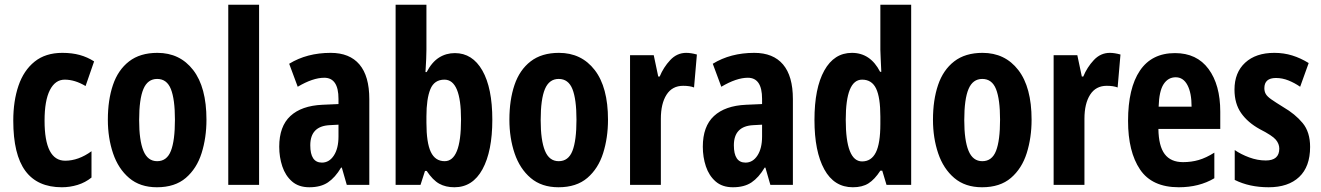

<svg xmlns="http://www.w3.org/2000/svg" viewBox="-20 -780 5574 810"><path d="M241 10Q138 10 87 -59Q36 -128 36 -271Q36 -354 58 -418.5Q80 -483 126 -520Q172 -557 243 -557Q284 -557 316.5 -548Q349 -539 377 -521L341 -417Q296 -444 253 -444Q213 -444 190.5 -400Q168 -356 168 -271Q168 -102 255 -102Q311 -102 366 -142V-31Q340 -10 307.5 0Q275 10 241 10Z M851 -275Q851 -199 830.5 -134Q810 -69 764 -29.5Q718 10 642 10Q571 10 525 -29Q479 -68 457 -133Q435 -198 435 -275Q435 -358 456.5 -421.5Q478 -485 524.5 -521Q571 -557 644 -557Q739 -557 795 -484.5Q851 -412 851 -275ZM567 -273Q567 -188 585 -144Q603 -100 643 -100Q684 -100 701 -143.5Q718 -187 718 -275Q718 -361 701 -404Q684 -447 643 -447Q603 -447 585 -404.5Q567 -362 567 -273Z M1073 0H943V-760H1073Z M1375 -557Q1455 -557 1496.5 -508Q1538 -459 1538 -362V0H1443L1422 -73H1419Q1394 -31 1363.5 -10.5Q1333 10 1285 10Q1240 10 1212 -14.5Q1184 -39 1171 -78Q1158 -117 1158 -161Q1158 -247 1205 -290.5Q1252 -334 1340 -338L1408 -341V-363Q1408 -452 1348 -452Q1300 -452 1236 -414L1200 -511Q1275 -557 1375 -557ZM1371 -252Q1289 -248 1289 -167Q1289 -94 1338 -94Q1369 -94 1388.5 -124Q1408 -154 1408 -204V-254Z M1779 -570Q1779 -554 1778 -531Q1777 -508 1775 -476H1780Q1802 -518 1832 -537Q1862 -556 1899 -556Q1973 -556 2015 -482.5Q2057 -409 2057 -275Q2057 -142 2015.5 -66Q1974 10 1897 10Q1860 10 1833 -5Q1806 -20 1780 -59H1773L1754 0H1649V-760H1779ZM1855 -444Q1812 -444 1795.5 -403.5Q1779 -363 1779 -289V-262Q1779 -178 1797.5 -139Q1816 -100 1856 -100Q1890 -100 1907.5 -143Q1925 -186 1925 -276Q1925 -444 1855 -444Z M2545 -275Q2545 -199 2524.5 -134Q2504 -69 2458 -29.5Q2412 10 2336 10Q2265 10 2219 -29Q2173 -68 2151 -133Q2129 -198 2129 -275Q2129 -358 2150.5 -421.5Q2172 -485 2218.5 -521Q2265 -557 2338 -557Q2433 -557 2489 -484.5Q2545 -412 2545 -275ZM2261 -273Q2261 -188 2279 -144Q2297 -100 2337 -100Q2378 -100 2395 -143.5Q2412 -187 2412 -275Q2412 -361 2395 -404Q2378 -447 2337 -447Q2297 -447 2279 -404.5Q2261 -362 2261 -273Z M2875 -557Q2895 -557 2920 -550L2908 -411Q2890 -418 2862 -418Q2816 -418 2792 -380.5Q2768 -343 2768 -279V0H2638V-547H2738L2757 -457H2763Q2779 -496 2807.5 -526.5Q2836 -557 2875 -557Z M3162 -557Q3242 -557 3283.5 -508Q3325 -459 3325 -362V0H3230L3209 -73H3206Q3181 -31 3150.5 -10.5Q3120 10 3072 10Q3027 10 2999 -14.5Q2971 -39 2958 -78Q2945 -117 2945 -161Q2945 -247 2992 -290.5Q3039 -334 3127 -338L3195 -341V-363Q3195 -452 3135 -452Q3087 -452 3023 -414L2987 -511Q3062 -557 3162 -557ZM3158 -252Q3076 -248 3076 -167Q3076 -94 3125 -94Q3156 -94 3175.5 -124Q3195 -154 3195 -204V-254Z M3578 10Q3499 10 3457.5 -65.5Q3416 -141 3416 -274Q3416 -408 3457.5 -482.5Q3499 -557 3574 -557Q3652 -557 3693 -477H3698Q3697 -509 3695.5 -531.5Q3694 -554 3694 -570V-760H3824V0H3720L3702 -60H3694Q3670 -23 3644 -6.5Q3618 10 3578 10ZM3617 -99Q3656 -99 3675 -137Q3694 -175 3694 -257V-288Q3694 -369 3676 -406.5Q3658 -444 3617 -444Q3548 -444 3548 -275Q3548 -99 3617 -99Z M4332 -275Q4332 -199 4311.5 -134Q4291 -69 4245 -29.5Q4199 10 4123 10Q4052 10 4006 -29Q3960 -68 3938 -133Q3916 -198 3916 -275Q3916 -358 3937.5 -421.5Q3959 -485 4005.5 -521Q4052 -557 4125 -557Q4220 -557 4276 -484.5Q4332 -412 4332 -275ZM4048 -273Q4048 -188 4066 -144Q4084 -100 4124 -100Q4165 -100 4182 -143.5Q4199 -187 4199 -275Q4199 -361 4182 -404Q4165 -447 4124 -447Q4084 -447 4066 -404.5Q4048 -362 4048 -273Z M4662 -557Q4682 -557 4707 -550L4695 -411Q4677 -418 4649 -418Q4603 -418 4579 -380.5Q4555 -343 4555 -279V0H4425V-547H4525L4544 -457H4550Q4566 -496 4594.5 -526.5Q4623 -557 4662 -557Z M4937 -556Q5029 -556 5078.5 -489Q5128 -422 5128 -309V-236H4867Q4868 -164 4893.5 -130Q4919 -96 4971 -96Q5006 -96 5037 -105Q5068 -114 5103 -136V-28Q5039 10 4953 10Q4840 10 4789.5 -65Q4739 -140 4739 -270Q4739 -408 4789 -482Q4839 -556 4937 -556ZM4940 -454Q4908 -454 4889 -425Q4870 -396 4868 -330H5007Q5007 -388 4989.5 -421Q4972 -454 4940 -454Z M5507 -160Q5507 -77 5461 -33.5Q5415 10 5332 10Q5251 10 5189 -21V-147Q5215 -129 5250 -116Q5285 -103 5320 -103Q5377 -103 5377 -153Q5377 -173 5362.5 -190.5Q5348 -208 5295 -235Q5244 -263 5216 -303Q5188 -343 5188 -402Q5188 -474 5233 -515.5Q5278 -557 5356 -557Q5396 -557 5431.5 -546Q5467 -535 5501 -514L5465 -414Q5442 -430 5416 -440.5Q5390 -451 5363 -451Q5314 -451 5314 -408Q5314 -394 5320 -383.5Q5326 -373 5343 -361Q5360 -349 5394 -328Q5444 -299 5475.5 -261Q5507 -223 5507 -160Z"/></svg>

Font: Noto Sans Arabic ExtCond
Style: Bold
Weight: 700
Width: 2
Designer: Monotype Design Team, Nadine Chahine, Nizar Qandah and Khaled Hosny
Foundry: Monotype Imaging Inc.
Version: Version 2.012; ttfautohint (v1.8.4.7-5d5b)